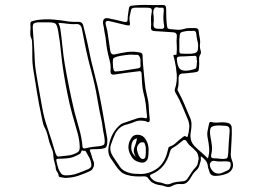

<svg xmlns="http://www.w3.org/2000/svg" viewBox="-20 -734 1040 773"><path d="M817 -96Q824 -119 822 -139.5Q820 -160 816 -179Q813 -195 816 -209Q819 -223 822 -237Q824 -244 829 -243Q846 -239 863.5 -241Q881 -243 898 -239Q912 -235 913 -220Q914 -192 912 -165Q910 -138 909 -111Q909 -101 914 -88Q922 -70 915.5 -55.5Q909 -41 891 -34Q867 -25 842 -26Q828 -28 824 -40Q823 -45 820.5 -51Q818 -57 817 -63Q816 -78 808 -87.5Q800 -97 789 -105Q788 -100 788.5 -95Q789 -90 788 -86Q785 -76 782 -66Q779 -56 770 -48Q762 -41 756 -32Q750 -23 745 -14Q739 -4 730.5 2Q722 8 709 7Q690 5 674 14Q662 22 646 17Q639 14 631.5 12.5Q624 11 616 10Q603 7 593.5 1Q584 -5 577 -16Q572 -24 560 -24Q542 -23 524.5 -24Q507 -25 490 -30Q474 -35 464 -45Q454 -55 446 -67Q436 -82 425.5 -97Q415 -112 416 -133Q419 -161 429.5 -185.5Q440 -210 461 -229Q468 -236 476.5 -238.5Q485 -241 493 -244Q511 -250 529 -256.5Q547 -263 566 -258Q572 -257 572 -264Q570 -289 567 -313.5Q564 -338 557 -363Q553 -381 552 -400Q551 -419 550 -438Q549 -450 538 -447Q514 -444 489.5 -441Q465 -438 441 -434Q424 -431 425 -448Q427 -471 421 -492.5Q415 -514 411 -536Q408 -553 406.5 -570Q405 -587 401 -603Q400 -612 398.5 -621Q397 -630 395 -638Q392 -666 418 -660Q434 -657 449 -653.5Q464 -650 479 -646Q487 -645 490.5 -646.5Q494 -648 494 -658Q494 -669 496 -679.5Q498 -690 499 -700Q500 -710 510 -711Q542 -715 573.5 -714Q605 -713 636 -714Q649 -715 649 -698Q649 -682 649.5 -665.5Q650 -649 652 -632Q653 -625 654.5 -621.5Q656 -618 663 -617Q677 -616 691 -614.5Q705 -613 719 -617Q730 -621 742 -621Q754 -621 766 -621Q779 -621 780 -609Q781 -596 784 -582Q787 -568 785 -554Q784 -542 788 -530Q791 -519 785 -512Q781 -505 781.5 -496.5Q782 -488 782 -480Q782 -452 778 -447.5Q774 -443 748 -441Q740 -440 731 -439Q722 -438 714 -438Q701 -438 699 -423Q699 -411 699 -399Q699 -387 695 -376Q694 -372 696 -369Q698 -366 699 -363Q712 -339 722.5 -314Q733 -289 744 -263Q751 -249 751 -233Q751 -217 748 -202Q742 -168 763 -146Q776 -133 790 -121Q804 -109 817 -96ZM599 -663Q599 -656 599 -649.5Q599 -643 598 -638Q597 -626 602.5 -622Q608 -618 617 -618H626Q645 -615 640 -635Q636 -659 639 -686Q640 -693 639 -698.5Q638 -704 630 -703Q622 -702 612.5 -704.5Q603 -707 598 -693Q596 -685 597.5 -677Q599 -669 599 -663ZM534 -34Q564 -31 591 -43Q618 -55 633.5 -76.5Q649 -98 655 -127Q657 -132 657.5 -137Q658 -142 664 -144Q678 -149 688.5 -159Q699 -169 711 -178Q716 -182 720 -185Q724 -188 731 -183Q734 -181 736 -186Q741 -203 742 -221Q743 -239 735 -256Q724 -282 713 -308.5Q702 -335 687 -360Q682 -369 684 -375Q694 -405 691.5 -435.5Q689 -466 682 -496Q681 -501 678.5 -508Q676 -515 689 -513Q691 -513 691 -520Q693 -537 691.5 -554Q690 -571 692 -588Q693 -603 677 -604Q658 -605 639 -606.5Q620 -608 600 -609Q587 -610 588 -623Q589 -637 588 -651.5Q587 -666 590 -680Q593 -694 589.5 -698.5Q586 -703 572 -703H523Q519 -703 514.5 -701.5Q510 -700 508 -695Q506 -684 503 -672.5Q500 -661 502 -649Q505 -636 502 -633Q499 -630 487 -633Q471 -637 454 -641Q437 -645 420 -649Q401 -653 406 -634Q407 -628 409 -622Q411 -616 412 -610L424 -529Q427 -512 442 -515Q467 -521 491.5 -524.5Q516 -528 541 -523Q554 -522 554 -511Q554 -499 555 -486.5Q556 -474 557 -462Q560 -434 562.5 -405Q565 -376 572 -348Q578 -326 579 -302Q580 -278 583 -255Q584 -248 580.5 -244Q577 -240 569 -245Q565 -247 561.5 -247Q558 -247 554 -248Q537 -250 522 -243.5Q507 -237 491 -233Q460 -226 444 -196Q434 -174 426.5 -151.5Q419 -129 435 -104Q441 -94 447.5 -85Q454 -76 460 -67Q468 -53 481 -46Q494 -39 509 -36Q515 -35 521 -34.5Q527 -34 534 -34ZM412 -167Q412 -146 406 -140.5Q400 -135 378 -134Q371 -134 363.5 -133.5Q356 -133 348 -133Q339 -133 343 -124Q347 -115 349.5 -105Q352 -95 356 -86Q361 -76 357 -63Q353 -50 342 -45Q320 -35 297 -27Q274 -19 249 -18Q242 -17 236 -18.5Q230 -20 223 -21Q216 -21 216 -28Q215 -36 210.5 -41.5Q206 -47 205 -53Q204 -66 200 -78.5Q196 -91 195 -104Q195 -123 187 -139Q178 -160 173.5 -182Q169 -204 158 -224Q154 -233 152 -242.5Q150 -252 148 -262Q137 -312 129 -361.5Q121 -411 113 -461Q110 -481 110 -502Q110 -523 110 -544Q109 -555 109 -565Q109 -575 104 -585Q102 -590 102 -596Q102 -602 102 -607Q102 -611 102.5 -614.5Q103 -618 103 -622Q101 -642 104 -645.5Q107 -649 127 -653Q160 -658 193 -655.5Q226 -653 259 -647Q268 -646 277.5 -646Q287 -646 297 -646Q311 -646 315 -632Q324 -597 332 -561Q340 -525 347 -490Q355 -456 364 -422Q373 -388 380 -353Q389 -309 396.5 -264.5Q404 -220 412 -175ZM203 -118Q205 -113 208 -108Q211 -103 218 -104Q236 -106 254.5 -108Q273 -110 289 -119Q301 -124 301 -139Q301 -166 293 -196Q281 -237 270 -277.5Q259 -318 251 -359Q243 -399 236.5 -439Q230 -479 226 -520Q222 -565 214 -610Q210 -633 203.5 -638.5Q197 -644 175 -644H134Q120 -643 115.5 -638.5Q111 -634 112 -618Q114 -587 116.5 -554.5Q119 -522 120 -490Q121 -465 125.5 -440Q130 -415 134 -390Q142 -347 149.5 -303Q157 -259 172 -217Q180 -193 188 -168Q196 -143 203 -118ZM215 -642Q218 -635 220 -629.5Q222 -624 223 -618Q228 -582 231.5 -546Q235 -510 241 -474Q258 -376 280 -283Q289 -249 299 -214.5Q309 -180 312 -145Q312 -138 316.5 -137Q321 -136 326 -137Q336 -140 346 -141.5Q356 -143 366 -144Q395 -146 399.5 -153Q404 -160 399 -189Q395 -206 393 -223.5Q391 -241 387 -258Q381 -284 376.5 -310.5Q372 -337 367 -364Q361 -396 353 -426.5Q345 -457 337 -488Q329 -520 322.5 -552.5Q316 -585 310 -617Q306 -639 286 -637Q268 -636 251 -638.5Q234 -641 215 -642ZM710 -518Q724 -518 737.5 -517.5Q751 -517 764 -520Q777 -524 777 -538Q779 -554 775 -569Q771 -584 770 -600Q768 -610 760 -610Q753 -609 746 -609.5Q739 -610 732 -609Q710 -606 706.5 -601.5Q703 -597 702 -574V-529Q702 -518 710 -518ZM511 -514H502Q493 -513 483.5 -512Q474 -511 464 -509Q440 -504 436.5 -499Q433 -494 435 -468V-464Q437 -451 440 -448Q443 -445 456 -447Q476 -449 496 -452.5Q516 -456 536 -459Q546 -461 546 -468Q545 -478 545.5 -489Q546 -500 541 -507Q538 -514 528.5 -513.5Q519 -513 511 -514ZM720 -507Q715 -507 710.5 -507Q706 -507 701 -506Q692 -506 692 -496Q694 -466 705 -456Q716 -446 744 -451Q765 -455 768.5 -459Q772 -463 773 -485Q774 -489 772.5 -492Q771 -495 772 -499Q772 -512 761 -509Q751 -508 740.5 -508Q730 -508 720 -507ZM863 -229Q836 -229 829.5 -220.5Q823 -212 827 -185Q831 -166 833 -147.5Q835 -129 830 -110Q828 -98 838 -97Q847 -97 856 -96Q865 -95 874 -94Q891 -94 894.5 -98Q898 -102 899 -119Q900 -139 901 -159Q902 -179 904 -198Q906 -217 901 -222.5Q896 -228 878 -228Q874 -228 870.5 -228.5Q867 -229 863 -229ZM578 -121V-120Q578 -108 575.5 -97.5Q573 -87 562 -81Q553 -77 537.5 -82Q522 -87 514 -97Q482 -140 510 -180Q518 -192 534.5 -191.5Q551 -191 561 -180Q581 -156 578 -121ZM527 -102Q514 -122 521 -140Q528 -158 532 -177Q519 -174 514.5 -166Q510 -158 509 -148Q505 -121 527 -102ZM780 -95Q779 -104 776.5 -112.5Q774 -121 766 -128Q758 -137 748 -145Q738 -153 732 -164Q724 -177 712 -165Q694 -149 676 -139Q667 -134 664 -122Q656 -90 637.5 -67Q619 -44 589 -32Q580 -28 587 -19Q599 -4 615 -1Q628 0 641.5 5.5Q655 11 668 5Q679 0 690.5 -1.5Q702 -3 714 -4Q728 -4 735 -15Q743 -27 751 -39.5Q759 -52 769 -62Q775 -69 776.5 -78Q778 -87 780 -95ZM567 -127Q567 -132 567 -137.5Q567 -143 565 -148Q564 -152 562.5 -156.5Q561 -161 555 -161Q545 -163 537 -152Q530 -142 531.5 -132Q533 -122 537 -112Q540 -105 545 -99Q550 -93 557 -94Q565 -96 565.5 -103.5Q566 -111 567 -118ZM314 -127Q309 -132 307 -123Q305 -116 299 -113Q293 -110 287 -107Q271 -99 253.5 -97Q236 -95 218 -95Q214 -95 210 -94.5Q206 -94 207 -86Q209 -78 211 -69.5Q213 -61 216 -53Q220 -43 226 -35.5Q232 -28 246 -28Q270 -28 292 -36Q314 -44 335 -53Q348 -59 348 -69Q347 -85 340 -98.5Q333 -112 325 -125Q324 -128 321 -127Q318 -126 314 -127ZM861 -35Q867 -35 876.5 -39Q886 -43 896 -48Q903 -51 905.5 -57Q908 -63 909 -69Q909 -75 907.5 -79Q906 -83 897 -84Q884 -85 871 -84Q858 -83 845 -86Q833 -89 826 -77Q822 -65 832.5 -50Q843 -35 861 -35Z"/></svg>

Font: Rock 3D
Style: Regular
Weight: 400
Version: Version 1.000